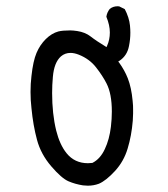

<svg xmlns="http://www.w3.org/2000/svg" viewBox="-20 -606 540 617"><path d="M321.8 -552.2Q333 -524.9 333 -501.7Q333 -478.5 324.2 -459L322.3 -454.6Q288.6 -475.1 271.2 -488.8Q253.9 -502.4 228 -506.3Q214.4 -508.3 205.6 -508.3Q181.2 -508.3 167.5 -504.9Q146 -499 127.2 -480.5Q108.4 -461.9 97.4 -436Q86.4 -410.2 81.1 -361.8Q78.1 -337.4 78.1 -310.5Q78.1 -283.7 81.1 -258.3Q86.4 -203.1 98.9 -156.7Q111.3 -110.4 144.8 -71.5Q178.2 -32.7 200.2 -23.4Q221.7 -14.2 246.6 -10.3Q254.9 -9.3 262.2 -9.3Q281.2 -9.3 297.9 -15.6Q320.8 -25.4 349.4 -56.4Q377.9 -87.4 390.1 -128.4Q402.8 -169.9 406.7 -218.3Q407.7 -232.9 407.7 -241Q407.7 -249 407.7 -253.7Q407.7 -258.3 407.5 -266.4Q407.2 -274.4 406.2 -282.2Q402.3 -324.7 390.6 -354.5Q380.4 -380.4 362.8 -404.8L359.9 -408.2L363.8 -410.6Q388.7 -427.2 394.5 -458Q398.9 -479.5 398.9 -501Q398.9 -511.2 397.7 -523.9Q396.5 -536.6 392.1 -550.3Q387.7 -564 380.9 -576.7L363.3 -585.4Q360.8 -585.9 358.4 -585.9Q342.8 -585.9 332.5 -577.1Q323.7 -565.9 321.8 -552.2ZM276.9 -82.5Q268.6 -81.5 262.7 -81.5Q219.7 -81.5 193.8 -113.8Q171.9 -141.1 160.6 -186.5Q147.5 -240.2 147.5 -307.1Q147.5 -333 149.9 -358.9Q153.8 -405.3 175.8 -424.8Q189 -436 206.5 -436Q218.8 -436 233.4 -430.2Q267.6 -416.5 288.6 -389.6Q309.6 -362.8 322.3 -337.9Q339.4 -304.7 339.4 -247.6Q339.4 -224.1 336.4 -198.7Q331.5 -157.7 316.9 -127Q302.2 -95.2 276.9 -82.5Z"/></svg>

Font: Bakudai
Style: Light
Weight: 300
Version: Version 1.48